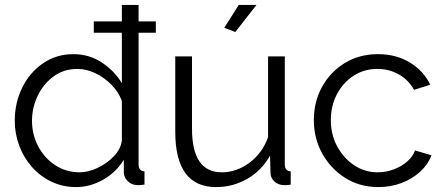

<svg xmlns="http://www.w3.org/2000/svg" viewBox="-20 -750 1805 780"><path d="M40 -259Q40 -333 70.5 -394.5Q101 -456 155 -493Q209 -530 278 -530Q343 -530 394.5 -495.5Q446 -461 475 -412V-617H361V-663H475V-730H543V-663H613V-617H543V-82Q543 -55 567 -54V0Q547 3 536 2Q514 1 498.5 -14.5Q483 -30 483 -50V-101Q452 -50 399 -20Q346 10 289 10Q235 10 189 -12Q143 -34 109.5 -72Q76 -110 58 -158.5Q40 -207 40 -259ZM475 -179V-340Q462 -376 433 -405.5Q404 -435 367.5 -452.5Q331 -470 295 -470Q239 -470 197.5 -439.5Q156 -409 133 -360.5Q110 -312 110 -259Q110 -203 135.5 -155Q161 -107 205 -78.5Q249 -50 304 -50Q338 -50 375.5 -67.5Q413 -85 441.5 -114Q470 -143 475 -179Z M692 -215V-521H760V-227Q760 -50 881 -50Q941 -50 993.5 -89Q1046 -128 1069 -193V-521H1137V-82Q1137 -55 1161 -54V0Q1149 2 1142.5 2Q1136 2 1129 2Q1108 0 1093.5 -14Q1079 -28 1079 -48L1077 -118Q1043 -57 984.5 -23.5Q926 10 858 10Q692 10 692 -215ZM936 -620 891 -637 950 -730H1022Z M1517 10Q1441 10 1382 -27.5Q1323 -65 1289 -126.5Q1255 -188 1255 -262Q1255 -336 1288 -396.5Q1321 -457 1380 -493.5Q1439 -530 1516 -530Q1589 -530 1644.5 -496.5Q1700 -463 1728 -406L1662 -385Q1640 -425 1600.5 -447.5Q1561 -470 1513 -470Q1460 -470 1417.5 -443Q1375 -416 1349.5 -368.5Q1324 -321 1324 -262Q1324 -203 1350 -155Q1376 -107 1419 -78.5Q1462 -50 1514 -50Q1548 -50 1580 -62Q1612 -74 1635 -94.5Q1658 -115 1666 -139L1733 -119Q1719 -82 1687 -52.5Q1655 -23 1611 -6.5Q1567 10 1517 10Z"/></svg>

Font: Raleway
Style: Regular
Weight: 400
Designer: Matt McInerney, Pablo Impallari, Rodrigo Fuenzalida
Foundry: Matt McInerney, Pablo Impallari, Rodrigo Fuenzalida
Version: Version 4.101;RELEASE